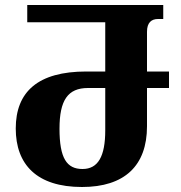

<svg xmlns="http://www.w3.org/2000/svg" viewBox="-20 -734 724 768"><path d="M308 14C478 14 568 -71 568 -229V-382H656V-448H568V-607C568 -644 586 -658 612 -658H633V-714H89V-645H401V-448H325C132 -448 43 -367 43 -220C43 -76 127 14 308 14ZM310 -58C247 -58 218 -101 218 -219C218 -333 251 -382 332 -382H401V-213C401 -108 372 -58 310 -58Z"/></svg>

Font: Noto Serif Georgian SemiCondensed ExtraBold
Style: Regular
Weight: 800
Width: 4
Designer: Monotype Design Team, Akaki Razmadze
Foundry: Google LLC
Version: Version 2.003